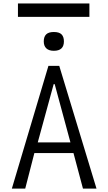

<svg xmlns="http://www.w3.org/2000/svg" viewBox="-20 -1114 640 1134"><path d="M266 -725H330L550 0H470L414 -210H183L129 0H50ZM396 -273 303 -617H297L203 -273ZM238.5 -869.5Q238.5 -897 252.8 -911Q267 -925 298 -925Q329.5 -925 343.5 -911Q357.5 -897 357.5 -869.5Q357.5 -814 298 -814Q269 -814 253.8 -828.2Q238.5 -842.5 238.5 -869.5ZM86 -1093.5H508V-1014.5H86Z"/></svg>

Font: JuliaMono Light
Style: Regular
Weight: 300
Monospace: yes
Designer: cormullion
Foundry: corm
Version: Version 0.054; ttfautohint (v1.8.4)